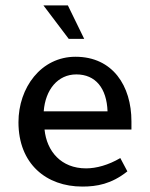

<svg xmlns="http://www.w3.org/2000/svg" viewBox="-20 -675 552 707"><path d="M464 -198V-228C464 -359 395 -466 258 -466C131 -466 48 -352 48 -225C48 -71 151 12 283 12C336 12 390 3 449 -44L423 -93C379 -67 334 -55 297 -55C205 -55 152 -118 144 -198H464ZM141 -265C147 -345 193 -401 261 -401C332 -401 373 -350 376 -265H141ZM233 -532H290L230 -655H140L233 -532Z"/></svg>

Font: Tajawal Medium
Style: Regular
Weight: 500
Designer: Boutros Fonts
Foundry: Created by Boutros International 2017
Version: Version 1.700